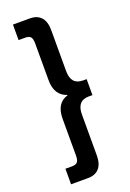

<svg xmlns="http://www.w3.org/2000/svg" viewBox="-166 -845 676 999"><g transform="rotate(-20 171.5 -345.0)"><path d="M44.9 97.2V11.2H82Q103.5 11.2 111.8 0.7Q120.1 -9.8 120.1 -34.2V-237.8Q120.1 -324.7 186 -344.2V-346.2Q120.1 -367.2 120.1 -452.1V-655.8Q120.1 -680.2 111.8 -690.7Q103.5 -701.2 82 -701.2H44.9V-787.1H139.2Q178.7 -787.1 200.4 -763.2Q222.2 -739.3 222.2 -690.9V-464.8Q222.2 -389.2 288.1 -389.2H308.1V-300.8H288.1Q222.2 -300.8 222.2 -225.1V1Q222.2 49.3 200.4 73.2Q178.7 97.2 139.2 97.2Z"/></g></svg>

Font: Prompt
Style: Regular
Weight: 400
Designer: Katatrad Team
Foundry: CadsonDemak
Version: Version 1.000;PS 001.000;hotconv 1.0.88;makeotf.lib2.5.64775